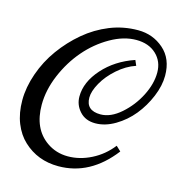

<svg xmlns="http://www.w3.org/2000/svg" viewBox="-107 -799 855 913"><g transform="rotate(15 320.5 -342.5)"><path d="M504.9 -147 528.3 -125Q417.5 19 261.2 19Q159.2 19 88.9 -46.9Q54.7 -78.6 34.9 -127.9Q15.1 -177.2 15.1 -240.7Q15.1 -304.2 39.1 -372.8Q63 -441.4 105.5 -500Q147.9 -558.6 202.6 -604.7Q257.3 -650.9 323.2 -677.5Q389.2 -704.1 461.9 -704.1Q534.7 -704.1 587.9 -657.7Q641.1 -611.3 641.1 -527.8Q641.1 -478.5 618.4 -424.1Q595.7 -369.6 559.8 -325.4Q523.9 -281.2 475.1 -252.4Q426.3 -223.6 377.9 -223.6Q329.6 -223.6 301.3 -254.9Q272.9 -286.1 272.9 -327.6Q272.9 -398.9 332.3 -465.6Q391.6 -532.2 484.9 -564L496.1 -538.1Q449.2 -522.5 407.7 -485.8Q366.2 -449.2 343 -407.5Q319.8 -365.7 319.8 -335Q319.8 -271 391.1 -271Q440.9 -271 491 -314.9Q541 -358.9 571 -418.2Q601.1 -477.5 601.1 -532.5Q601.1 -587.4 564 -622.3Q526.9 -657.2 465.3 -657.2Q403.8 -657.2 338.9 -620.1Q273.9 -583 223.9 -524.9Q173.8 -466.8 141.8 -391.4Q109.9 -315.9 109.9 -243.2Q109.9 -125.5 188.5 -70.3Q234.4 -38.1 292.7 -38.1Q351.1 -38.1 407.7 -66.7Q464.4 -95.2 504.9 -147Z"/></g></svg>

Font: Niconne
Style: Regular
Weight: 400
Designer: Vernon Adams
Foundry: Vernon Adams
Version: Version 1.002